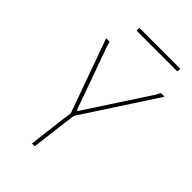

<svg xmlns="http://www.w3.org/2000/svg" viewBox="-236 -878 964 964"><g transform="rotate(45 246.0 -396.0)"><path d="M446 -792 449 -789 447 -772H160L157 -775L159 -792ZM492 -637 238 -247 231 -195 207 0H187L211 -195L218 -245L77 -637H102L109 -611L229 -277H234L452 -611L466 -637Z"/></g></svg>

Font: Alegreya Sans Thin
Style: Italic
Weight: 100
Italic angle: -7°
Designer: Juan Pablo del Peral
Foundry: Huerta Tipografica
Version: Version 2.007